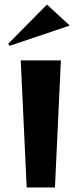

<svg xmlns="http://www.w3.org/2000/svg" viewBox="-20 -822 357 842"><path d="M71 -557H247L221 0H97ZM16 -630 186 -802 286 -710 22 -621Z"/></svg>

Font: Tiejili SC
Style: Regular
Weight: 400
Designer: Buernia
Foundry: Ershou Xiaoxi Press
Version: Version 1.100